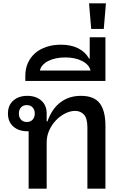

<svg xmlns="http://www.w3.org/2000/svg" viewBox="-20 -1140 750 1160"><path d="M153 -347H145Q93 -347 60.5 -375.5Q28 -404 28 -454Q28 -504 60.5 -532.5Q93 -561 145 -561Q197 -561 229.5 -532.5Q262 -504 262 -454V-407H267Q293 -482 345 -521.5Q397 -561 469 -561Q548 -561 582.5 -516Q617 -471 617 -380V0H508V-369Q508 -426 487 -448Q466 -470 434 -470Q404 -470 373.5 -454.5Q343 -439 318 -413Q293 -387 277.5 -352.5Q262 -318 262 -280V0H153ZM142 -403Q164 -403 177 -417Q190 -431 190 -454Q190 -477 177 -491Q164 -505 142 -505Q120 -505 107 -491Q94 -477 94 -454Q94 -431 107 -417Q120 -403 142 -403Z M133 -682Q133 -725 148.5 -759.5Q164 -794 192 -818.5Q220 -843 260 -856.5Q300 -870 348 -870Q410 -870 453.5 -847.5Q497 -825 518 -786H522V-915H617V-651H133ZM374 -793Q344 -793 318 -787.5Q292 -782 271.5 -771.5Q251 -761 238 -746.5Q225 -732 221 -714H527Q519 -749 477 -771Q435 -793 374 -793Z M607 -965H531L518 -1120H620Z"/></svg>

Font: IBM Plex Sans Thai Looped Medium
Style: Regular
Weight: 500
Designer: Mike Abbink, Paul van der Laan, Pieter van Rosmalen, Ben Mitchell, Mark Frömberg
Foundry: Bold Monday
Version: Version 1.1